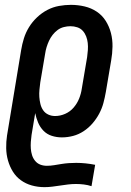

<svg xmlns="http://www.w3.org/2000/svg" viewBox="-20 -558 540 791"><path d="M163 213Q136 213 111 206Q86 199 66 184.5Q46 170 33 149Q20 128 13 103.5Q6 79 5.5 52.5Q5 26 9 0L67 -351Q71 -376 78.5 -400Q86 -424 99.5 -446Q113 -468 132.5 -486.5Q152 -505 175 -517Q198 -529 223 -533.5Q248 -538 272 -538Q301 -538 328.5 -531.5Q356 -525 378.5 -510Q401 -495 415.5 -472Q430 -449 437 -422Q444 -395 443.5 -366Q443 -337 438 -309L416 -179Q412 -156 406 -133.5Q400 -111 388.5 -89.5Q377 -68 361 -49.5Q345 -31 324.5 -17.5Q304 -4 281 2Q258 8 235 8Q213 8 193 1.5Q173 -5 159 -19.5Q145 -34 137 -53Q129 -72 125 -92L110 -2Q108 12 107 26.5Q106 41 107 54.5Q108 68 112 81Q116 94 124.5 104.5Q133 115 145.5 120Q158 125 173 125Q188 125 203 122.5Q218 120 233.5 117.5Q249 115 264 114Q279 113 294 113Q313 113 332.5 115Q352 117 372 121L357 209Q342 204 325.5 202Q309 200 293 200Q276 200 260 202Q244 204 227.5 206.5Q211 209 195 211Q179 213 163 213ZM207 -80Q228 -80 248.5 -89Q269 -98 283.5 -115Q298 -132 306 -152Q314 -172 317 -193L339 -323Q341 -337 342 -352Q343 -367 341.5 -381Q340 -395 335 -408Q330 -421 321 -431Q312 -441 298.5 -445.5Q285 -450 270 -450Q257 -450 243 -446.5Q229 -443 217.5 -434.5Q206 -426 197 -414.5Q188 -403 182 -390Q176 -377 172 -364Q168 -351 166 -337L146 -219Q144 -204 142.5 -188.5Q141 -173 142 -158.5Q143 -144 146.5 -129.5Q150 -115 158 -103.5Q166 -92 179 -86Q192 -80 207 -80Z"/></svg>

Font: Iosevka Slab Semibold
Style: Italic
Weight: 600
Italic angle: -9°
Monospace: yes
Designer: Belleve Invis
Foundry: Belleve Invis
Version: Version 11.1.1; ttfautohint (v1.8.3)